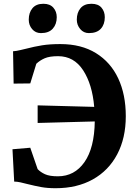

<svg xmlns="http://www.w3.org/2000/svg" viewBox="-20 -984 713 1015"><path d="M116 -726Q162 -738 202.5 -744.5Q243 -751 299 -751Q410 -751 487.5 -703Q565 -655 605 -569.5Q645 -484 645 -370Q645 -254 599.5 -168Q554 -82 470.5 -35.5Q387 11 274 11Q231 11 198 5Q165 -1 125 -11Q106 -16 88 -20Q70 -24 55 -24L46 -195L140 -203L179 -90Q194 -74 218 -63Q242 -52 286 -52Q374 -52 426.5 -127Q479 -202 481 -342L179 -334V-427L478 -419Q468 -538 419.5 -612.5Q371 -687 287 -687Q242 -687 216.5 -676Q191 -665 172 -647L140 -543L52 -542L49 -713Q67 -714 88.5 -719.5Q110 -725 116 -726ZM132 -880Q132 -917 151.5 -940.5Q171 -964 209 -964H210Q244 -964 262 -943.5Q280 -923 280 -893Q280 -856 259 -832.5Q238 -809 197 -809H196Q168 -809 150 -830Q132 -851 132 -880ZM386 -880Q386 -917 405.5 -940.5Q425 -964 463 -964H464Q499 -964 516.5 -943.5Q534 -923 534 -893Q534 -855 513 -832Q492 -809 450 -809Q422 -809 404 -830.5Q386 -852 386 -880Z"/></svg>

Font: Koeln Type Serif
Style: Bold
Weight: 700
Designer: Eben Sorkin
Foundry: Eben Sorkin
Version: Version 2.002